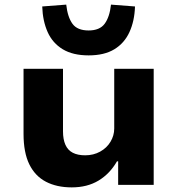

<svg xmlns="http://www.w3.org/2000/svg" viewBox="-20 -801 769 832"><path d="M291 11Q226 11 179 -13.5Q132 -38 107 -89Q82 -140 82 -221V-503H253V-232Q253 -197 263.5 -173.5Q274 -150 295.5 -139Q317 -128 349 -128Q385 -128 414 -144Q443 -160 459 -187Q475 -214 475 -244V-503H646V0H492V-102H487Q456 -48 407 -18.5Q358 11 291 11ZM364 -561Q296 -561 252 -587.5Q208 -614 186.5 -662Q165 -710 163 -773L267 -781Q273 -727 294 -698Q315 -669 364 -669Q412 -669 433.5 -698Q455 -727 461 -781L565 -773Q563 -710 541 -662Q519 -614 475.5 -587.5Q432 -561 364 -561Z"/></svg>

Font: Nunito Sans 7pt SemiExpanded ExtraBold
Style: Regular
Weight: 800
Width: 6
Designer: Vernon Adams
Foundry: Vernon Adams
Version: Version 3.101;gftools[0.9.27]